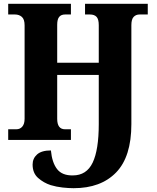

<svg xmlns="http://www.w3.org/2000/svg" viewBox="-20 -734 821 1007"><path d="M366 253Q340 253 308 249.5Q276 246 246 237Q209 225 180 199.5Q151 174 151 129Q151 97 174.5 76Q198 55 247 55Q253 119 279.5 153Q306 187 362 186Q434 186 466 119Q498 52 498 -83V-341H280V-111Q280 -56 321 -56H352V0H23V-56H66Q85 -56 97 -70Q109 -84 109 -111V-601Q109 -633 94.5 -645.5Q80 -658 59 -658H23V-714H352V-658H321Q301 -658 290.5 -645.5Q280 -633 280 -604V-405H498V-602Q498 -633 486.5 -645.5Q475 -658 452 -658H426V-714H755V-658H712Q693 -658 681 -645.5Q669 -633 669 -602V-83Q669 88 589 170.5Q509 253 366 253Z"/></svg>

Font: Noto Serif SemiCondensed ExtraBold
Style: Regular
Weight: 800
Width: 4
Designer: Monotype Design Team
Foundry: Monotype Imaging Inc.
Version: Version 2.015